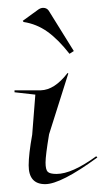

<svg xmlns="http://www.w3.org/2000/svg" viewBox="-20 -465 268 489"><path d="M168 -335 157 -328Q128 -365 100.5 -384.5Q73 -404 40 -409L38 -412L78 -441Q84 -445 90 -445Q99 -445 104 -438ZM62 -122 70 -224 17 -230V-235H84Q119 -236 152 -279L154 -278L105 -123Q96 -69 96 -51Q96 -33 101.5 -27.5Q107 -22 124 -22Q163 -22 225 -67L228 -64Q135 4 95 4Q53 4 53 -44Q53 -72 62 -122Z"/></svg>

Font: Kleymissky
Style: Regular
Weight: 500
Italic angle: -8°
Designer: gluk
Foundry: gluk
Version: Version 0.283